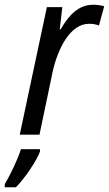

<svg xmlns="http://www.w3.org/2000/svg" viewBox="-70 -566 458 807"><path d="M13 0H96L151 -263C172 -359 224 -466 304 -466C320 -466 332 -464 346 -459L368 -540C353 -544 337 -546 322 -546C260 -546 220 -503 185 -443H181L192 -536H127ZM-50 221H-3C35 183 85 108 98 71V61H18C5 104 -30 175 -50 208Z"/></svg>

Font: Noto Sans Display SemiCondensed
Style: Italic
Weight: 400
Width: 4
Italic angle: -12°
Designer: Monotype Design Team
Foundry: Monotype Imaging Inc.
Version: Version 1.900